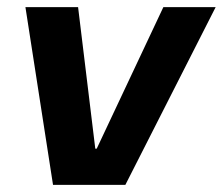

<svg xmlns="http://www.w3.org/2000/svg" viewBox="-20 -516 622 536"><path d="M128 0 51 -496H198L246 -101H250L436 -496H582L330 0Z"/></svg>

Font: DM Sans 36pt ExtraBold
Style: Italic
Weight: 800
Italic angle: -10°
Designer: Colophon Foundry, Jonny Pinhorn
Foundry: Colophon Foundry
Version: Version 4.004;gftools[0.9.30]